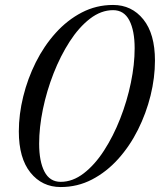

<svg xmlns="http://www.w3.org/2000/svg" viewBox="-20 -745 646 775"><path d="M436.5 -725Q511.5 -725 558.5 -666.8Q605.5 -608.5 605.5 -500.5Q605.5 -431.5 587.8 -359.5Q570 -287.5 537 -221.5Q504 -155.5 457 -103.2Q410 -51 351.5 -20.5Q293 10 225 10Q150 10 103 -48.2Q56 -106.5 56 -214.5Q56 -283.5 73.8 -355.5Q91.5 -427.5 124.5 -493.5Q157.5 -559.5 204.5 -611.8Q251.5 -664 310 -694.5Q368.5 -725 436.5 -725ZM138 -165Q138 -93.5 159.5 -52.2Q181 -11 225 -11Q273.5 -11 318.2 -45.5Q363 -80 400.2 -137.8Q437.5 -195.5 465.2 -266.2Q493 -337 508.2 -410.8Q523.5 -484.5 523.5 -550Q523.5 -621.5 502 -662.8Q480.5 -704 436.5 -704Q388 -704 343.2 -669.5Q298.5 -635 261.2 -577.2Q224 -519.5 196.2 -448.8Q168.5 -378 153.2 -304.2Q138 -230.5 138 -165Z"/></svg>

Font: Newsreader 72pt
Style: Italic
Weight: 400
Italic angle: -17°
Designer: Hugues Gentile
Foundry: Production Type
Version: Version 1.003; ttfautohint (v1.8.3)